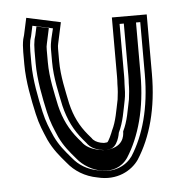

<svg xmlns="http://www.w3.org/2000/svg" viewBox="-46 -597 636 675"><g transform="rotate(-5 272.0 -260.0)"><path d="M71 -553 58 -493 54 -479C51.3 -465.7 50 -450.7 50 -434V-391C50 -329.3 63.8 -263.6 75 -213C83.7 -174.3 94.3 -151.1 108 -119C125.5 -82.5 144.3 -60.7 168 -33C191.9 -3.1 227 19.8 272 28C339.3 44.8 392.7 14.9 418 -22C466.1 -96.9 494 -196.3 494 -319V-528H371V-319C371 -310.3 370.7 -301.7 370 -293C370 -274.2 368.5 -256.4 366 -239C357.8 -200.7 352.6 -163.2 337 -132C334.3 -123.9 320.4 -92 316 -92C311.3 -91.3 307.7 -91 305 -91L293 -93C280.1 -96.2 268.8 -102.3 263 -112L251 -126C224.4 -157.9 206.3 -192.5 195 -240C186.2 -284 173 -337.8 173 -391V-434C173 -442 173.7 -448.3 175 -453C180.3 -477.7 185.7 -502.3 191 -527ZM148 -434V-391C148 -333.6 161.7 -278.8 170.6 -234.6C182.9 -182.9 202.7 -144.9 231.9 -109.9L242.8 -97.1C255.4 -78.8 271.6 -72.6 287.9 -68.5L302.9 -66H305C309.7 -66 314.2 -66.5 319.5 -67.3C352.1 -67.3 360.1 -122.3 360.1 -122.3C378 -159.3 382.6 -197.1 390.4 -233.8C394.2 -251.3 394.9 -273.9 395 -292C395.7 -301.3 396 -310 396 -319V-503H469V-319C469 -200 441.7 -105.4 397.2 -35.8C376.7 -6.4 334.1 17.7 277.3 3.5C237.6 -3.7 208.3 -22.6 187.3 -48.9C162.9 -77.3 146.6 -96.6 130.8 -129.3C116.6 -162.3 107.6 -182.2 99.4 -218.4C88.2 -268.7 75 -332.9 75 -391V-434C75 -448.9 76.3 -462.4 78.3 -473.1L82.3 -486.9L90.1 -523.3L161.3 -507.9C155.9 -483.1 148 -460.9 148 -434ZM326.5 -67.8C319.8 -66.9 312.1 -66 305 -66H299.8L280.4 -69.2C258.5 -74.7 238.3 -84.2 226.6 -101.5L215.6 -114.3C186.6 -149.2 167.3 -186.3 155.4 -236.6C146.5 -280.8 133 -335.1 133 -391V-434C133 -442.7 133.5 -449.7 135.5 -456.8C139.1 -473.7 143.1 -492 147 -510.1L104.1 -519.4L97.5 -489.1L93.6 -475.3C91.3 -463.6 90 -449.6 90 -434V-391C90 -331.6 103.4 -266.8 114.6 -216.4C123 -179.4 132.5 -158.4 146.5 -125.8C162.8 -92.1 179.2 -72.9 203.5 -44.5C243.6 5.6 335.2 34.6 381.1 -31.6C426.2 -102 454 -198.7 454 -319V-503H411V-319C411 -310.1 410.7 -301.4 410 -292.4C410 -273.8 408.5 -255.1 405.8 -236.2C397.5 -197.8 393.1 -161 375.7 -125.6C374.9 -123.3 379.6 -78.4 326.5 -67.8Z"/></g></svg>

Font: Tape
Style: Regular
Weight: 500
Foundry: Cannot Into Space Fonts
Version: Version 0.97